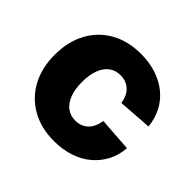

<svg xmlns="http://www.w3.org/2000/svg" viewBox="-138 -692 856 856"><g transform="rotate(45 290.5 -264.0)"><path d="M299.8 11.2Q217.8 11.2 157 -23.4Q96.2 -58.1 63 -119.9Q29.8 -181.6 29.8 -263.7Q29.8 -345.7 63 -407.7Q96.2 -469.7 157 -504.2Q217.8 -538.6 299.8 -538.6Q353 -538.6 397.2 -523.9Q441.4 -509.3 474.6 -482.2Q507.8 -455.1 527.6 -417.2Q547.4 -379.4 551.8 -333L392.1 -321.8Q389.2 -341.3 381.8 -357.2Q374.5 -373 363 -384Q351.6 -395 336.4 -400.9Q321.3 -406.7 302.2 -406.7Q270.5 -406.7 248 -389.6Q225.6 -372.6 213.6 -340.6Q201.7 -308.6 201.7 -263.7Q201.7 -219.7 213.6 -187.5Q225.6 -155.3 248 -137.9Q270.5 -120.6 302.2 -120.6Q321.3 -120.6 336.4 -126.7Q351.6 -132.8 363 -144Q374.5 -155.3 381.8 -171.6Q389.2 -188 392.1 -208L552.2 -196.8Q548.8 -149.9 529.1 -112.1Q509.3 -74.2 476.3 -46.4Q443.4 -18.6 398.4 -3.7Q353.5 11.2 299.8 11.2Z"/></g></svg>

Font: Inter 24pt ExtraBold
Style: Regular
Weight: 800
Designer: Rasmus Andersson
Foundry: rsms
Version: Version 4.001;git-66647c0bb